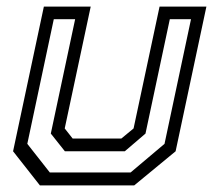

<svg xmlns="http://www.w3.org/2000/svg" viewBox="-20 -560 644 580"><path d="M100.5 0 19.5 -103 112.5 -540H254L175.5 -172L199.5 -141.5H346.5L383.5 -172L462 -540H603.5L510.5 -103L385.5 0ZM130.5 -39H374.5L477 -125.5L557 -502H493L419.5 -156.5L357 -103H176L133.5 -156.5L207 -502H142.5L62.5 -125.5Z"/></svg>

Font: Tourney
Style: Italic
Weight: 400
Italic angle: -12°
Version: Version 1.015